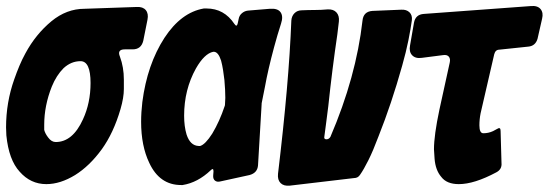

<svg xmlns="http://www.w3.org/2000/svg" viewBox="-32 -603 1812 634"><path d="M121 5Q69 5 33 -36Q-3 -75 -11 -156L-12 -182Q-12 -265 15 -341Q23 -364 32 -385.5Q41 -407 52 -427Q86 -490 138 -533Q188 -574 247 -574L420 -580Q440 -581 449.5 -569.5Q459 -558 455 -538L441 -468Q434 -440 406 -440H380Q354 -440 364 -416Q377 -381 377 -340V-309Q377 -281 366 -243Q343 -164 304 -110Q264 -55 216 -25Q167 5 121 5ZM152 -134Q208 -134 242 -209Q267 -263 267 -329Q267 -401 234 -401Q203 -401 178 -378Q154 -354 139 -317Q114 -254 114 -191V-178V-174Q117 -162 127 -149Q138 -134 152 -134Z M566 8Q495 8 461 -65Q434 -121 434 -201Q434 -217 435 -233Q436 -249 438 -266Q454 -390 511 -478Q566 -562 641 -575H650Q708 -575 742 -524Q750 -512 753 -526L756 -540Q758 -552 767 -559.5Q776 -567 787 -568L859 -574Q885 -576 894.5 -562.5Q904 -549 896 -525Q884 -488 873 -447Q863 -410 855.5 -377.5Q848 -345 843 -317L832 -262V-260L820 -57Q818 -32 792 -25L696 -4Q685 -1 678 -6.5Q671 -12 672 -24L673 -37Q673 -50 664 -41Q621 0 571 8ZM629 -121Q646 -126 669 -162Q693 -202 710 -253Q711 -255 711 -259L712 -280Q712 -305 709 -339Q707 -356 704.5 -372Q702 -388 698 -403Q689 -431 675 -432H672Q643 -426 615 -377Q576 -307 576 -221Q576 -186 584 -159Q596 -122 624 -121H629Z M886 -29Q904 -179 915 -305Q926 -431 930 -535Q931 -550 940.5 -559.5Q950 -569 965 -569Q986 -570 1007 -570Q1028 -570 1050 -572Q1069 -573 1079 -562Q1089 -551 1087 -532L1082 -490Q1065 -375 1052 -252Q1048 -218 1044.5 -193.5Q1041 -169 1039 -152Q1037 -143 1046 -143Q1054 -143 1059 -151Q1144 -349 1165 -535Q1168 -565 1198 -567L1293 -571Q1310 -572 1320 -562.5Q1330 -553 1328 -536Q1324 -507 1316.5 -469.5Q1309 -432 1296 -386Q1261 -261 1218 -153Q1200 -105 1184.5 -74Q1169 -43 1157 -26Q1150 -15 1137 -15L925 10Q905 12 894.5 1.5Q884 -9 886 -29Z M1483 5Q1443 5 1425 -19Q1406 -41 1403 -79L1401 -110Q1401 -156 1419 -241L1453 -396Q1456 -409 1450 -416Q1444 -423 1431 -421L1361 -412Q1340 -409 1329 -420.5Q1318 -432 1322 -453L1335 -528Q1340 -555 1367 -557L1721 -583Q1743 -585 1753 -573Q1763 -561 1758 -541L1743 -475Q1736 -451 1712 -449L1617 -439Q1604 -439 1600 -424L1555 -229Q1551 -209 1551 -189Q1551 -163 1564 -163Q1581 -163 1596 -170L1609 -177Q1621 -185 1621 -171L1624 -65Q1626 -44 1607 -34Q1534 5 1483 5Z"/></svg>

Font: Bangerz
Style: Bold
Weight: 700
Designer: vernon adams
Foundry: Vernon Adams
Version: Version 2.10;February 7, 2025;FontCreator 13.0.0.2683 64-bit